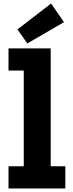

<svg xmlns="http://www.w3.org/2000/svg" viewBox="-20 -1063 410 1083"><path d="M266 -125H348.5V0H28V-125H114V-665H28V-790H266ZM268 -1043 341 -938 134 -818 78.5 -897Z"/></svg>

Font: Hepta Slab
Style: Bold
Weight: 700
Designer: Michael LaGattuta
Foundry: Michael LaGattuta
Version: Version 1.100